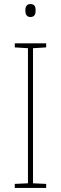

<svg xmlns="http://www.w3.org/2000/svg" viewBox="-20 -928 300 948"><path d="M130 -908C110 -908 105 -892 105 -876C105 -859 111 -844 130 -844C151 -844 156 -858 156 -877C156 -893 152 -908 130 -908ZM208 0V-20L143 -23V-690L208 -694V-714H53V-694L118 -690V-23L53 -20V0Z"/></svg>

Font: Noto Sans Armenian SemiCondensed Thin
Style: Regular
Weight: 100
Width: 4
Designer: Monotype Design Team
Foundry: Monotype Imaging Inc.
Version: Version 2.008